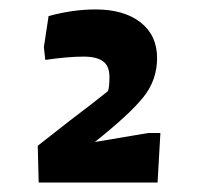

<svg xmlns="http://www.w3.org/2000/svg" viewBox="-20 -795 420 407"><path d="M60 -486 129 -540Q182 -580 209 -602Q212 -611 212 -632Q212 -655 198.5 -665Q185 -675 157 -675Q124 -675 76 -668L73 -695L83 -761Q135 -775 182 -775Q243 -775 278 -747.5Q313 -720 313 -672Q313 -625 283.5 -588.5Q254 -552 181 -494L294 -513H320L314 -408H62Z"/></svg>

Font: Suez One
Style: Regular
Weight: 400
Version: Version 1.000